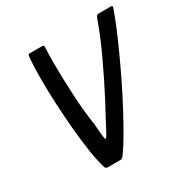

<svg xmlns="http://www.w3.org/2000/svg" viewBox="-155 -806 912 938"><g transform="rotate(-30 301.0 -336.5)"><path d="M186 0Q181 -1 178 -3.5Q175 -6 173 -12Q160 -54 150.5 -117Q141 -180 134.5 -253Q128 -326 124.5 -400Q121 -474 121 -539Q121 -604 125 -650Q126 -663 128 -668Q130 -673 137 -673H207Q213 -673 215 -670Q217 -667 216 -655Q214 -620 214 -576Q214 -532 215.5 -484Q217 -436 219.5 -387.5Q222 -339 226.5 -295Q231 -251 237 -214Q238 -197 240 -173Q242 -149 245 -131Q247 -126 249 -126Q251 -126 255 -131Q266 -148 278 -172Q290 -196 300 -214Q320 -250 343 -294Q366 -338 390 -387Q414 -436 436.5 -484Q459 -532 477 -576.5Q495 -621 507 -655Q512 -667 515 -670Q518 -673 524 -673H595Q602 -673 602 -668Q602 -663 597 -650Q584 -613 562.5 -561.5Q541 -510 513.5 -450Q486 -390 455.5 -327.5Q425 -265 393.5 -206Q362 -147 333 -97Q304 -47 279 -13Q274 -6 270 -3.5Q266 -1 260 0Z"/></g></svg>

Font: Glory Thin Medium
Style: Italic
Weight: 500
Italic angle: -12°
Version: Version 1.011